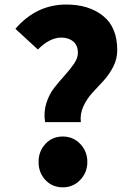

<svg xmlns="http://www.w3.org/2000/svg" viewBox="-20 -800 575 834"><path d="M175.8 -269.5Q168.9 -312.5 181.2 -351.6Q193.4 -390.6 215.8 -418.9Q238.3 -447.3 261.2 -472.7Q284.2 -498 301.3 -522.9Q318.4 -547.9 318.4 -570.3Q318.4 -602.5 298.3 -619.6Q278.3 -636.7 246.1 -636.7Q196.3 -636.7 144.5 -585L46.9 -674.8Q137.7 -780.3 267.6 -780.3Q366.2 -780.3 427.7 -731Q489.3 -681.6 489.3 -582Q489.3 -543.9 471.7 -509.8Q454.1 -475.6 429.7 -449.2Q405.3 -422.9 381.3 -397Q357.4 -371.1 342.3 -338.4Q327.1 -305.7 331.1 -269.5ZM252.9 13.7Q207 13.7 177.2 -18.1Q147.5 -49.8 147.5 -96.7Q147.5 -142.6 177.2 -174.8Q207 -207 252.9 -207Q297.9 -207 328.6 -174.8Q359.4 -142.6 359.4 -96.7Q359.4 -50.8 328.6 -18.6Q297.9 13.7 252.9 13.7Z"/></svg>

Font: Bpmf Zihi Sans Heavy
Style: Heavy
Weight: 900
Foundry: But Ko
Version: Version 1.320